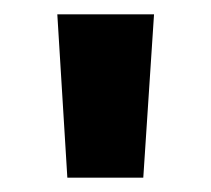

<svg xmlns="http://www.w3.org/2000/svg" viewBox="-20 -720 295 268"><path d="M180 -472H74L60 -700H195Z"/></svg>

Font: Cherry Swash
Style: Bold
Weight: 700
Designer: Kasatkina Nataliya
Foundry: Nataliya Kasatkina
Version: Version 1.001